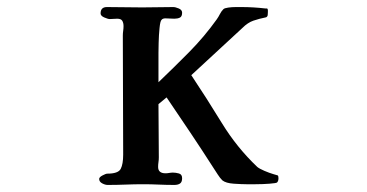

<svg xmlns="http://www.w3.org/2000/svg" viewBox="-20 -524 1040 544"><path d="M769 -19Q769 -11 765 -7Q763 -5 743.5 -3.5Q724 -2 704 -2Q684 -2 678 -2Q665 -2 642.5 -3.5Q620 -5 610 -13Q603 -20 597 -29.5Q591 -39 585 -48Q553 -98 519.5 -148Q486 -198 452 -248L429 -229Q429 -192 429.5 -154Q430 -116 430 -78Q430 -71 429 -64.5Q428 -58 428 -51Q428 -33 449 -33Q454 -33 459.5 -34Q465 -35 470 -35Q478 -35 487 -32.5Q496 -30 496 -19Q496 -8 490 -4Q484 0 474 0Q452 0 430 -1Q408 -2 386 -2Q361 -2 336 -1Q311 0 285 0Q278 0 269.5 -4.5Q261 -9 261 -17Q261 -22 270.5 -27Q280 -32 284 -32Q315 -32 322 -45.5Q329 -59 329 -86Q329 -170 328.5 -254.5Q328 -339 328 -423Q328 -430 329 -436.5Q330 -443 330 -450Q330 -459 326.5 -465Q323 -471 312 -471Q307 -471 301.5 -470.5Q296 -470 291 -470Q286 -470 275.5 -474.5Q265 -479 265 -486Q265 -504 283 -504Q308 -504 333 -503.5Q358 -503 383 -503Q405 -503 427 -503.5Q449 -504 471 -504Q477 -504 486.5 -500Q496 -496 496 -488Q496 -477 489.5 -474Q483 -471 474 -471Q467 -471 461 -471.5Q455 -472 449 -472Q441 -472 438 -468Q434 -465 432 -444.5Q430 -424 429.5 -403Q429 -382 429 -374Q429 -353 429 -332Q429 -311 429 -291Q473 -333 516 -376.5Q559 -420 594 -469Q599 -476 603 -484Q607 -492 613 -498Q616 -501 626.5 -502.5Q637 -504 648.5 -504Q660 -504 664 -504Q681 -504 698 -503Q715 -502 732 -500Q733 -500 734 -500Q735 -500 736 -500H737Q739 -498 739 -495Q739 -492 739 -490Q739 -486 738.5 -481.5Q738 -477 734 -475Q714 -471 698 -465.5Q682 -460 667 -445L522 -311Q566 -245 608.5 -175.5Q651 -106 709 -51Q715 -46 729 -40Q743 -34 755 -30.5Q767 -27 767 -27Q769 -25 769 -19Z"/></svg>

Font: Kaisei HarunoUmi
Style: Bold
Weight: 700
Designer: Font-Kai, 金井和夫
Foundry: KAZUO KANAI
Version: Version 5.003